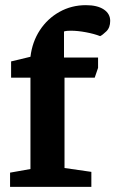

<svg xmlns="http://www.w3.org/2000/svg" viewBox="-20 -724 447 744"><path d="M19 0V-55L98 -69V-423H23V-486L98 -504Q105 -562 134.5 -607Q164 -652 210.5 -678Q257 -704 313 -704Q357 -704 382 -687.5Q407 -671 407 -643Q407 -617 392 -602.5Q377 -588 368 -584Q345 -593 313 -599Q281 -605 255 -605Q248 -605 241 -604.5Q234 -604 228 -602V-501H360V-461L347 -423H230V-73L334 -58V0Z"/></svg>

Font: Faustina
Style: Bold
Weight: 700
Designer: Alfonso Garcia
Foundry: http://www.omnibus-type.com
Version: Version 1.200